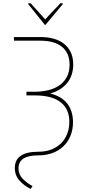

<svg xmlns="http://www.w3.org/2000/svg" viewBox="-20 -958 547 1196"><path d="M66.8 -727.3H233Q274.5 -727.3 311.4 -717.7Q348.4 -708.1 376.1 -687.3Q403.8 -666.5 419.9 -634.1Q436.1 -601.6 436.1 -556.1Q436.1 -522.7 426.7 -493.8Q417.3 -464.8 399 -441.9Q380.7 -419 354 -402.2Q327.4 -385.3 292.6 -375.7Q364 -357.6 399 -312.9Q433.9 -268.1 434.7 -198.2Q435 -150.9 419.2 -112.4Q403.4 -73.9 375 -46.7Q346.6 -19.5 306.8 -4.8Q267 9.9 219.5 9.9H216.6Q96.2 9.9 95.2 89.5Q94.8 127.1 120.4 154.5Q147 182.5 182.5 201L171.2 218.8Q131 199.9 101.6 166.9Q72.4 134.6 72.4 88.8Q72.4 37.6 109.2 12.4Q146 -12.8 216.6 -12.8H219.5Q265.3 -12.8 300.8 -27Q336.3 -41.2 361 -65.9Q385.7 -90.6 398.6 -124.3Q411.6 -158 411.9 -197.4Q412.3 -236.9 399.1 -267.8Q386 -298.7 359.4 -320Q332.7 -341.3 292.6 -352.5Q252.5 -363.6 198.9 -363.6H144.9V-386.4H194.6Q236.2 -386.4 275.4 -394.9Q314.6 -403.4 345.3 -423.3Q376.1 -443.2 394.7 -475.5Q413.4 -507.8 413.4 -555.4Q413.4 -592 401.3 -619.9Q389.2 -647.7 365.9 -666.5Q342.7 -685.4 309.1 -695Q275.6 -704.5 233 -704.5H66.8ZM171.2 -937.5 261.4 -837.4 355.8 -937.5H370.7V-931.8L262.8 -802.6H259.9L156.2 -931.8V-937.5Z"/></svg>

Font: Inter P Thin
Style: Regular
Weight: 100
Designer: Rasmus Andersson
Foundry: rsms
Version: Version 3.018;git-588b23468